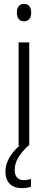

<svg xmlns="http://www.w3.org/2000/svg" viewBox="-20 -844 246 991"><path d="M104 -824C79 -824 67 -806 67 -779C67 -751 80 -734 104 -734C128 -734 141 -751 141 -779C141 -806 129 -824 104 -824ZM56 33C56 -11 80 -49 127 -93H131V-625H76V-93H81C36 -53 8 -7 8 41C8 97 39 127 94 127C113 127 129 124 140 119V80C132 82 118 86 103 86C72 86 56 67 56 33Z"/></svg>

Font: Noto Sans Telugu UI Condensed Light
Style: Regular
Weight: 300
Width: 3
Designer: Jelle Bosma - Monotype Design Team
Foundry: Monotype Imaging Inc.
Version: Version 2.005